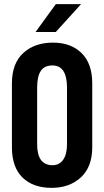

<svg xmlns="http://www.w3.org/2000/svg" viewBox="-20 -908 508 936"><path d="M38.1 -190.4V-501Q38.1 -598.6 93.3 -649.4Q148.4 -700.2 238.3 -700.2Q325.2 -700.2 377.4 -649.4Q429.7 -598.6 429.7 -501V-190.4Q429.7 -94.7 374.5 -43.5Q319.3 7.8 231.4 7.8Q141.6 7.8 89.8 -42.5Q38.1 -92.8 38.1 -190.4ZM306.6 -204.1V-481.4Q306.6 -534.2 289.1 -561.5Q271.5 -588.9 235.4 -588.9Q196.3 -588.9 178.7 -562Q161.1 -535.2 161.1 -481.4V-204.1Q161.1 -103.5 235.4 -102.5Q269.5 -102.5 288.1 -129.4Q306.6 -156.2 306.6 -204.1ZM252 -887.7H375L252 -752H153.3Z"/></svg>

Font: Altinn-DIN Condensed
Style: DINCondensed-Bold
Weight: 700
Width: 3
Designer: Charles Nix
Foundry: Altinn
Version: Version 2.00